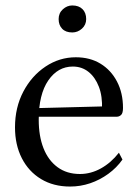

<svg xmlns="http://www.w3.org/2000/svg" viewBox="-20 -672 508 704"><path d="M237 12Q176 12 130.5 -15.5Q85 -43 60 -92Q35 -141 35 -205Q35 -278 65.5 -336Q96 -394 147 -428Q198 -462 258 -462Q310 -462 348.5 -438.5Q387 -415 409 -373Q431 -331 431 -276Q431 -257 424 -250.5Q417 -244 408 -244H93V-275L365 -282L354 -271Q356 -319 342.5 -354Q329 -389 304.5 -408.5Q280 -428 247 -428Q192 -428 157 -377Q122 -326 122 -233Q122 -173 139.5 -128.5Q157 -84 191 -59Q225 -34 273 -34Q313 -34 350 -54.5Q387 -75 416 -112L429 -87Q408 -57 377 -34.5Q346 -12 310.5 0Q275 12 237 12ZM245 -553Q221 -553 208 -566.5Q195 -580 195 -602Q195 -624 210.5 -638Q226 -652 245 -652Q269 -652 282.5 -638.5Q296 -625 296 -602Q296 -581 280.5 -567Q265 -553 245 -553Z"/></svg>

Font: Pitagon Serif
Style: Regular
Weight: 400
Designer: Travis Tran
Foundry: Pitagon
Version: Version 1.000;gftools[0.9.26]